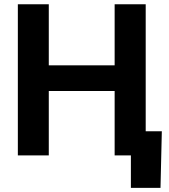

<svg xmlns="http://www.w3.org/2000/svg" viewBox="-20 -748 815 924"><path d="M65.9 0V-727.5H214.8V-433.6H531.7V-727.5H681.2V0H531.7V-310.1H214.8V0ZM609.9 156.2V0H567.9V-116.2H758.8L752.4 156.2Z"/></svg>

Font: Inter
Style: Bold
Weight: 700
Designer: Rasmus Andersson
Foundry: rsms
Version: Version 4.001;git-9221beed3